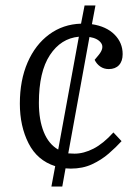

<svg xmlns="http://www.w3.org/2000/svg" viewBox="-20 -660 514 706"><path d="M169 26 183 -49Q117 -70 85 -133Q53 -196 53 -279Q53 -365 81.5 -430.5Q110 -496 161 -533.5Q212 -571 278 -573L291 -640H331L318 -571Q371 -563 401 -533Q431 -503 431 -461Q431 -435 417.5 -420.5Q404 -406 380 -406Q362 -406 348.5 -415.5Q335 -425 328 -440L343 -458Q364 -484 352 -501.5Q340 -519 309 -524L231 -96Q242 -95 254 -95Q288 -95 324 -113.5Q360 -132 397 -173L427 -141Q407 -119 380 -95.5Q353 -72 318.5 -56Q284 -40 240 -40Q235 -40 230 -40.5Q225 -41 221 -41L209 26ZM194 -110 270 -525Q204 -519 163.5 -457.5Q123 -396 123 -282Q123 -219 141 -174.5Q159 -130 194 -110Z"/></svg>

Font: Literata 12pt Light
Style: Italic
Weight: 300
Italic angle: -2°
Designer: Latin by Veronika Burian and Jose Scaglione. Greek by Irene Vlachou. Cyrillic by Vera Evstafieva
Foundry: TypeTogether
Version: Version 3.002